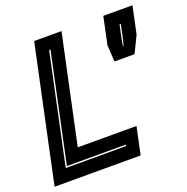

<svg xmlns="http://www.w3.org/2000/svg" viewBox="-138 -817 909 934"><g transform="rotate(-20 317.0 -350.0)"><path d="M-12 0 137 -700H278.5L159.5 -141.5H463.5L433.5 0ZM70 -67H382.5L384 -74H78.5L197.5 -634H190.5ZM470 -473 465 -559 495 -700H646L616 -559L574 -473ZM534 -527H536.5L545.5 -558L561.5 -634H555L539 -558Z"/></g></svg>

Font: Tourney ExtraBold
Style: Italic
Weight: 800
Italic angle: -12°
Version: Version 1.015